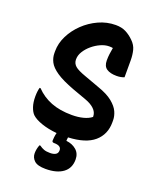

<svg xmlns="http://www.w3.org/2000/svg" viewBox="-172 -819 945 1162"><g transform="rotate(20 300.0 -238.0)"><path d="M418 129Q418 185 377.5 214.5Q337 244 266 244Q214 244 193 224.5Q172 205 172 177Q172 150 183 122H189Q204 133 219 138.5Q234 144 259 144Q281 144 294.5 136Q308 128 308 109Q308 79 261 79Q248 79 248 68Q248 61 249.5 46.5Q251 32 255 17Q200 12 156.5 -3Q113 -18 92 -38Q77 -53 67.5 -81Q58 -109 58 -147Q58 -165 60 -180Q62 -195 65 -205H71Q112 -162 169 -139.5Q226 -117 304 -117Q344 -117 376.5 -125.5Q409 -134 429 -150V-155Q428 -181 407 -201Q386 -221 350 -234L259 -267Q184 -295 144.5 -322Q105 -349 91 -376.5Q77 -404 77 -433V-446Q77 -496 101 -544.5Q125 -593 166 -632.5Q207 -672 259.5 -696Q312 -720 369 -720Q407 -720 434.5 -706Q462 -692 486 -668Q511 -644 518.5 -614Q526 -584 526 -549V-441Q517 -437 504.5 -434.5Q492 -432 477 -432Q436 -432 413 -447.5Q390 -463 390 -500Q390 -523 392.5 -541.5Q395 -560 399 -583Q389 -585 375 -585Q349 -585 321 -572.5Q293 -560 268.5 -539.5Q244 -519 228.5 -494Q213 -469 213 -444V-439Q214 -416 232 -400Q250 -384 301 -366L394 -332Q458 -310 491.5 -282.5Q525 -255 537.5 -227Q550 -199 550 -173V-159Q550 -81 495.5 -34Q441 13 329 18Q328 31 327 35V41Q366 45 392 67.5Q418 90 418 129Z"/></g></svg>

Font: Recursive Mn Csl St
Style: Bold
Weight: 700
Monospace: yes
Version: Version 1.079;hotconv 1.0.112;makeotfexe 2.5.65598; ttfautoh